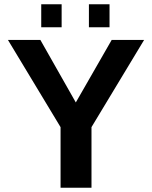

<svg xmlns="http://www.w3.org/2000/svg" viewBox="-20 -874 707 894"><path d="M651 -688 406 -282V0H262V-282L17 -688H168L333 -397L500 -688ZM490 -747H394V-854H490ZM267 -747H172V-854H267Z"/></svg>

Font: Libra Sans
Style: Bold
Weight: 700
Foundry: Context Ltd
Version: Version 1.000